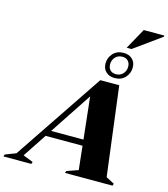

<svg xmlns="http://www.w3.org/2000/svg" viewBox="-238 -1251 1198 1371"><g transform="rotate(15 361.0 -565.5)"><path d="M156.5 -220 170 -264H509L495.5 -220ZM668 -47.5 729.5 -15.5 724 0H372.5L378.5 -15.5L462.5 -45L402.5 -597L420.5 -598L55 -45L129.5 -15.5L124 0H-82L-77 -15.5L2 -46L445 -705H585ZM557 -936.5Q596.5 -936.5 621 -913.5Q645.5 -890.5 645.5 -852Q645.5 -808.5 616.5 -777.2Q587.5 -746 538.5 -746Q499 -746 474.5 -769Q450 -792 450 -830.5Q450 -874 479 -905.2Q508 -936.5 557 -936.5ZM541 -775Q573.5 -775 593 -797Q612.5 -819 612.5 -848Q612.5 -875.5 597.2 -891.5Q582 -907.5 555 -907.5Q522 -907.5 502.5 -885.5Q483 -863.5 483 -834.5Q483 -807 498.2 -791Q513.5 -775 541 -775ZM567 -977.5 652 -1131H804.5L803 -1122L602.5 -977.5Z"/></g></svg>

Font: Newsreader 60pt ExtraBold
Style: Italic
Weight: 800
Italic angle: -17°
Designer: Hugues Gentile
Foundry: Production Type
Version: Version 1.003